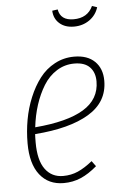

<svg xmlns="http://www.w3.org/2000/svg" viewBox="-54 -781 532 830"><g transform="rotate(-5 212.5 -366.0)"><path d="M292 -660.2Q253.4 -660.2 229.5 -681.2Q205.6 -702.1 204.1 -736.8L228 -740.2Q236.3 -691.9 293 -691.9Q354 -691.9 377 -742.2L398.9 -734.9Q388.2 -700.7 359.1 -680.4Q330.1 -660.2 292 -660.2ZM401.9 -416Q401.9 -323.7 318.4 -273.4Q234.9 -223.1 84 -211.9Q83 -199.7 83 -175.8Q83 -98.1 111.3 -59.6Q139.6 -21 189 -21Q224.1 -21 253.9 -34.2Q283.7 -47.4 316.9 -74.2L334 -50.8Q298.3 -20 263.7 -5.1Q229 9.8 189 9.8Q123 9.8 85.4 -38.1Q47.9 -85.9 47.9 -174.8Q47.9 -226.6 56.9 -276.9Q65.9 -327.1 85 -373Q104 -418.9 130.9 -454.1Q157.7 -489.3 196.5 -510Q235.4 -530.8 280.8 -530.8Q338.4 -530.8 370.1 -499.8Q401.9 -468.8 401.9 -416ZM278.8 -501Q237.3 -501 202.6 -479.2Q168 -457.5 145 -420.2Q122.1 -382.8 107.4 -337.6Q92.8 -292.5 86.9 -241.2Q227.5 -252.9 297.9 -295.7Q368.2 -338.4 368.2 -416Q368.2 -455.1 345.9 -478Q323.7 -501 278.8 -501Z"/></g></svg>

Font: Fira Sans Compressed UltraLight
Style: Italic
Weight: 200
Width: 3
Italic angle: -8°
Designer: Carrois Corporate & Edenspiekermann AG
Foundry: Carrois Corporate GbR & Edenspiekermann AG
Version: Version 4.203;PS 004.203;hotconv 1.0.88;makeotf.lib2.5.64775